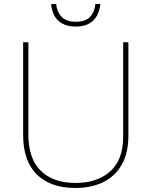

<svg xmlns="http://www.w3.org/2000/svg" viewBox="-20 -924 752 954"><path d="M618 -252Q618 -163 584.5 -105Q551 -47 492 -18.5Q433 10 355 10Q231 10 163 -57Q95 -124 95 -254V-714H121V-256Q121 -136 182.5 -75.5Q244 -15 356 -15Q463 -15 527.5 -72.5Q592 -130 592 -244V-714H618ZM479 -904Q465 -792 356 -792Q302 -792 270.5 -820.5Q239 -849 234 -904H259Q263 -864 286.5 -840Q310 -816 356 -816Q405 -816 427.5 -840Q450 -864 454 -904Z"/></svg>

Font: Noto Sans Sinhala UI Thin
Style: Regular
Weight: 100
Designer: Jelle Bosma - Monotype Design Team
Foundry: Monotype Imaging Inc.
Version: Version 2.006; ttfautohint (v1.8.4.7-5d5b)